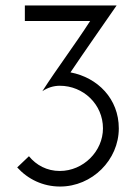

<svg xmlns="http://www.w3.org/2000/svg" viewBox="-20 -675 514 703"><path d="M135 -341C154 -354 176 -361 199 -361C285 -361 357 -293 357 -205C357 -121 285 -49 199 -49C152 -49 113 -70 86 -103L43 -62C82 -19 137 8 200 8C317 8 415 -89 415 -205C415 -313 338 -391 238 -410C294 -493 351 -574 407 -655H71V-598H310C254 -511 191 -428 135 -341Z"/></svg>

Font: Josefin Sans
Style: Regular
Weight: 400
Designer: Santiago Orozco
Foundry: Typemade
Version: 1.000